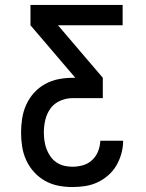

<svg xmlns="http://www.w3.org/2000/svg" viewBox="-20 -540 588 775"><path d="M272 215Q243 215 215 209.5Q187 204 162 190Q137 176 117.5 154.5Q98 133 86 107Q74 81 69.5 52.5Q65 24 65 -5Q65 -33 69.5 -62Q74 -91 86 -117.5Q98 -144 117.5 -165.5Q137 -187 162.5 -201Q188 -215 216.5 -220.5Q245 -226 274 -226H284L103 -438V-520H475V-438H214L395 -226V-144H274Q248 -144 223.5 -133.5Q199 -123 184 -102.5Q169 -82 163 -56.5Q157 -31 157 -5Q157 12 159.5 29Q162 46 168 62Q174 78 184 92Q194 106 208 115.5Q222 125 238.5 129Q255 133 272 133Q294 133 315 127Q336 121 352 106Q368 91 376 70.5Q384 50 385 28H477Q477 54 470 79.5Q463 105 450 127.5Q437 150 417 167.5Q397 185 373.5 196Q350 207 324 211Q298 215 272 215Z"/></svg>

Font: Iosevka Semi-Condensed Medium
Style: Regular
Weight: 500
Monospace: yes
Designer: Belleve Invis
Foundry: Belleve Invis
Version: Version 27.3.5